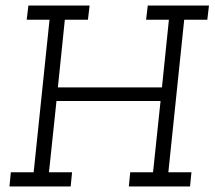

<svg xmlns="http://www.w3.org/2000/svg" viewBox="-20 -670 773 690"><path d="M19 -51H101L158 -599H76L82 -650H302L296 -599H213L188 -356H562L587 -599H505L511 -650H731L725 -599H642L585 -51H668L663 0H443L448 -51H530L557 -307H183L156 -51H239L234 0H14Z"/></svg>

Font: Zilla Slab Light
Style: Italic
Weight: 300
Italic angle: -6°
Designer: Typotheque.com
Foundry: Typotheque type foundry
Version: Version 1.1; 2017; ttfautohint (v1.6)